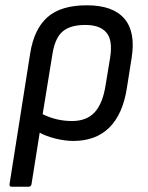

<svg xmlns="http://www.w3.org/2000/svg" viewBox="-20 -520 560 725"><path d="M23.9 185.1Q14.6 185.1 16.1 174.8L94.2 -319.8Q108.9 -410.6 159.4 -455.3Q210 -500 308.1 -500Q406.2 -500 449.5 -449.7Q492.7 -399.4 477.1 -301.8L459 -187Q443.8 -88.9 392.8 -38.3Q341.8 12.2 256.8 12.2Q225.6 12.2 189.9 3.4Q154.3 -5.4 129.9 -19L99.1 174.8Q97.7 185.1 87.9 185.1ZM178.2 -316.9 141.1 -88.9Q192.9 -63 252 -63Q307.6 -63 337.9 -96.4Q368.2 -129.9 378.9 -199.2L396 -303.2Q406.2 -368.2 381.8 -397Q357.4 -425.8 301.8 -425.8Q246.1 -425.8 217 -401.6Q188 -377.4 178.2 -316.9Z"/></svg>

Font: Sofia Sans
Style: Italic
Weight: 400
Italic angle: -9°
Designer: Botio Nikoltchev, Ani Petrova
Foundry: lettersoup
Version: Version 4.100